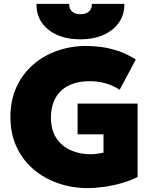

<svg xmlns="http://www.w3.org/2000/svg" viewBox="-20 -951 793 986"><path d="M430.5 15Q350.5 15 279 -9.8Q207.5 -34.5 152.2 -81.5Q97 -128.5 65.2 -196.2Q33.5 -264 33.5 -350Q33.5 -435 64 -502.5Q94.5 -570 148.5 -617.5Q202.5 -665 273 -690Q343.5 -715 423.5 -715Q460 -715 501.5 -709.5Q543 -704 587.8 -689Q632.5 -674 677.5 -645.5L594.5 -490Q560 -512.5 522.2 -523.2Q484.5 -534 439.5 -534Q392.5 -534 355.5 -521.2Q318.5 -508.5 293.2 -484.5Q268 -460.5 254.8 -426Q241.5 -391.5 241.5 -348Q241.5 -284 269.2 -242Q297 -200 343 -179.5Q389 -159 443.5 -159Q459.5 -159 477 -161.2Q494.5 -163.5 511.5 -167V-261H378.5V-419H686.5V-42Q652.5 -24.5 608 -11.5Q563.5 1.5 517 8.2Q470.5 15 430.5 15ZM393.5 -749Q324.5 -749 273.2 -771.8Q222 -794.5 194.2 -835.5Q166.5 -876.5 167.5 -931H335.5Q334 -907 349.5 -892.5Q365 -878 393.5 -878Q421.5 -878 437.2 -892.5Q453 -907 451.5 -931H618.5Q619.5 -876.5 591 -835.5Q562.5 -794.5 511.2 -771.8Q460 -749 393.5 -749Z"/></svg>

Font: Geologica Black
Style: Regular
Weight: 900
Designer: Sindre Bremnes, Frode Helland
Foundry: Monokrom Skriftforlag AS
Version: Version 1.010;gftools[0.9.28]